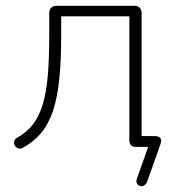

<svg xmlns="http://www.w3.org/2000/svg" viewBox="-20 -504 614 659"><path d="M485 120Q482 127 477 131Q472 135 466 135Q460 135 455.5 132Q451 129 449 123Q447 117 450 109L495 -18L508 0H445Q435 0 429.5 -6Q424 -12 424 -22V-448H190V-382Q190 -296 183.5 -232.5Q177 -169 162 -124Q147 -79 122 -48.5Q97 -18 59 3Q52 7 45.5 6Q39 5 34.5 0.5Q30 -4 28.5 -9.5Q27 -15 29.5 -21.5Q32 -28 40 -32Q72 -50 93 -77Q114 -104 126.5 -145Q139 -186 144 -244Q149 -302 149 -383V-459Q149 -471 155.5 -477.5Q162 -484 174 -484H441Q453 -484 459.5 -477.5Q466 -471 466 -459V-18L447 -37H510Q524 -37 530 -30.5Q536 -24 531 -10Z"/></svg>

Font: Nunito ExtraLight
Style: Regular
Weight: 200
Designer: Vernon Adams
Foundry: Vernon Adams
Version: Version 3.602;April 4, 2023;FontCreator 14.0.0.2856 64-bit